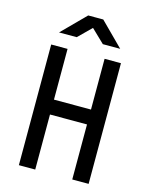

<svg xmlns="http://www.w3.org/2000/svg" viewBox="-137 -1036 874 1122"><g transform="rotate(15 300.0 -475.0)"><path d="M222 -810 300 -887 380 -810H485L345 -950H254L115 -810ZM188 0V-333H412V0H511V-730H412V-423H188V-730H89V0Z"/></g></svg>

Font: Tekne LDO Medium
Style: Regular
Weight: 500
Monospace: yes
Designer: Alessio Laiso, Mario Rullo, Paolo Rosset
Foundry: Alessio Laiso
Version: Version 1.000;hotconv 1.0.109;makeotfexe 2.5.65596